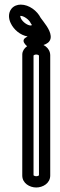

<svg xmlns="http://www.w3.org/2000/svg" viewBox="-20 -807 265 852"><path d="M202.9 -562.4C202 -595.7 170.5 -615 140.9 -615C112.2 -615 80 -595 78.9 -566.2C78.5 -552.3 78.8 -30.7 78.8 -28C78.8 6.2 111.6 25 140.9 25C170 25 202.9 6.4 202.9 -28ZM152.9 -560.7V-29C151.8 -27.8 147.6 -25 140.9 -25C134.1 -25 129.8 -28.1 128.8 -29.1C128.8 -56.9 128.7 -539 128.8 -560.9C129.9 -562.2 134.2 -565 140.9 -565C148.4 -565 152.3 -561.5 152.9 -560.7ZM72.6 -725.8C70.2 -731 69.8 -735 69.9 -736.3C70.6 -736.5 71.2 -736.5 72.1 -736.5C84.6 -736.5 108.2 -721.4 116 -704.7C116.7 -703.4 117.7 -701.7 118.3 -700.8C119.4 -699.2 120.6 -697.6 121.8 -696C115.6 -692.9 119.2 -694 115.3 -694C103.1 -694 80.7 -708.5 72.6 -725.8ZM27.3 -704.7C41 -675.3 70 -650.9 102.5 -645.2C101 -644.3 97 -642 94.2 -640.3C65.1 -622.3 110.8 -594.2 110.8 -594.2C124.2 -596.1 138.7 -598.8 152.1 -602.3C163.3 -605.2 208.1 -609.5 205 -647.3C202.6 -676.8 174.9 -707.7 160.3 -728.1C145 -758.6 109.5 -786.5 72.1 -786.5C56.9 -786.5 41.6 -781 31.4 -768.9C23.3 -759.3 19.9 -747.2 19.9 -735.8C19.9 -725.1 22.6 -714.7 27.3 -704.7Z"/></svg>

Font: Hi.
Style: Regular
Weight: 400
Designer: Mew Too, Robert Jablonski
Foundry: Cannot Into Space Fonts
Version: Version 1.996